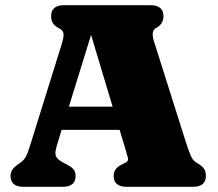

<svg xmlns="http://www.w3.org/2000/svg" viewBox="-20 -720 840 740"><path d="M271.5 -42.5Q271.5 0 221.5 0H70.5Q20.5 0 20.5 -42.5Q20.5 -66 46.5 -84.5L57 -92Q70 -100.5 77.8 -112.8Q85.5 -125 96.5 -161L218 -550.5Q226.5 -578.5 224.8 -591Q223 -603.5 204.5 -613Q177 -626.5 177 -657.5Q177 -700 227.5 -700H559.5Q610 -700 610 -657.5Q610 -627 581.5 -612Q560.5 -601.5 573.5 -560.5L695 -176.5Q707.5 -137 716 -118.2Q724.5 -99.5 740 -91.5Q759.5 -80 766.5 -69.5Q773.5 -59 773.5 -42.5Q773.5 0 723.5 0H468.5Q418 0 418 -42.5Q418 -70 447.5 -85L463.5 -93Q476 -99 473.2 -110.5Q470.5 -122 463 -147L441 -219.5H217.5L205 -178.5Q197 -153.5 194.2 -138.5Q191.5 -123.5 198.5 -113Q205.5 -102.5 227 -91.5L242 -83.5Q255.5 -76.5 263.5 -67.2Q271.5 -58 271.5 -42.5ZM245.5 -309H414L331 -585.5Z"/></svg>

Font: Fraunces 9pt S050 Black
Style: Regular
Weight: 900
Version: Version 1.000; ttfautohint (v1.8.3)